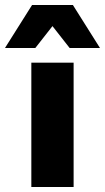

<svg xmlns="http://www.w3.org/2000/svg" viewBox="-65 -752 422 772"><path d="M231 -500V0H61V-500ZM337 -559H215L146 -647L77 -559H-45L64 -732H228Z"/></svg>

Font: Kantumruy Pro
Style: Bold
Weight: 700
Version: Version 1.002